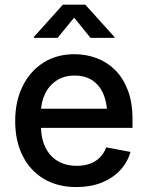

<svg xmlns="http://www.w3.org/2000/svg" viewBox="-20 -776 620 808"><path d="M301.8 11.2Q222.2 11.2 164.3 -23.4Q106.4 -58.1 75.2 -120.6Q43.9 -183.1 43.9 -266.6Q43.9 -349.6 75 -412.8Q106 -476.1 162.1 -512Q218.3 -547.9 293.5 -547.9Q342.3 -547.9 386.2 -531.5Q430.2 -515.1 464.1 -481.7Q498 -448.2 517.8 -396.7Q537.6 -345.2 537.6 -274.4V-237.8H101.1V-318.4H481.4L431.2 -292.5Q431.2 -341.8 415.5 -379.2Q399.9 -416.5 369.4 -437.3Q338.9 -458 293.9 -458Q249.5 -458 217.8 -437Q186 -416 169.2 -380.4Q152.3 -344.7 152.3 -301.8V-248.5Q152.3 -194.3 170.9 -156Q189.5 -117.7 223.6 -97.9Q257.8 -78.1 303.2 -78.1Q333.5 -78.1 358.2 -86.9Q382.8 -95.7 400.4 -113.3Q418 -130.9 426.8 -155.8L529.3 -136.7Q516.6 -92.8 485.4 -59.3Q454.1 -25.9 407.5 -7.3Q360.8 11.2 301.8 11.2ZM222.2 -616.7H122.1V-620.1L244.6 -756.3H338.9L461.9 -620.1V-616.7H360.8L292 -701.7Z"/></svg>

Font: V-Inter
Style: Medium-500
Weight: 500
Designer: Rasmus Andersson
Foundry: rsms
Version: Version 4.000;git-4146feb